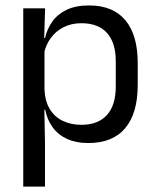

<svg xmlns="http://www.w3.org/2000/svg" viewBox="-20 -519 577 711"><path d="M306.5 10.7Q261.6 10.7 228.5 -4.5Q195.4 -19.7 175.1 -47.5Q154.7 -75.3 147.6 -112.3H120.8L144.7 -188.5Q146.5 -144.6 164.3 -115.3Q182.1 -86 212.5 -71.4Q242.9 -56.8 281.6 -56.8Q343.2 -56.8 375.9 -93Q408.7 -129.1 408.7 -198.7V-292Q408.7 -361 376.2 -397Q343.7 -433 281.3 -433Q244.7 -433 216 -418.6Q187.4 -404.2 168.8 -379.2Q150.2 -354.2 143.1 -321.8L123.1 -378.4H146.7Q154.4 -411.9 173.8 -439.2Q193.2 -466.5 226.8 -482.7Q260.4 -498.9 310 -498.9Q397.9 -498.9 444 -444.3Q490 -389.7 490 -285.4V-204.6Q490 -99.5 443.7 -44.4Q397.3 10.7 306.5 10.7ZM146.6 172H66.1V-488.2H147L143.4 -370.5L144.7 -345.7V-140L144.1 -123.4L146.6 13.3Z"/></svg>

Font: Anek Devanagari Medium
Style: Regular
Weight: 500
Designer: Kailash Malviya (Devanagari) & Yesha Goshar (Latin)
Foundry: Ek Type
Version: Version 1.003